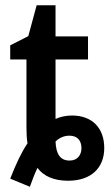

<svg xmlns="http://www.w3.org/2000/svg" viewBox="-20 -680 429 733"><path d="M94 33C104 5 113 -18 123 -39C147 -7 186 10 240 10C328 10 378 -39 378 -115C378 -190 333 -239 255 -239C231 -239 210 -234 192 -226V-453H316V-541H192V-660H120L88 -542L19 -507V-453H81V-194C81 -171 82 -150 85 -133C62 -99 41 -54 19 2ZM246 -67C211 -67 194 -90 192 -140C208 -155 226 -162 245 -162C273 -162 291 -146 291 -114C291 -89 276 -67 246 -67Z"/></svg>

Font: Noto Sans UI SemiCondensed Medium
Style: Regular
Weight: 500
Width: 4
Designer: Monotype Design Team
Foundry: Monotype Imaging Inc.
Version: Version 1.901